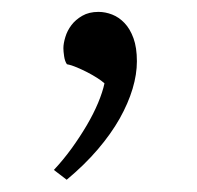

<svg xmlns="http://www.w3.org/2000/svg" viewBox="-20 -124 323 315"><path d="M68.4 154.8Q83.5 138.7 97.2 119.9Q110.8 101.1 122.1 82Q133.3 63 140.9 44.9Q148.4 26.9 151.4 12.7Q146.5 8.3 139.2 3.7Q131.8 -1 123.3 -5.4Q114.7 -9.8 106.2 -13.4Q97.7 -17.1 89.8 -18.6Q86.4 -23.4 85.2 -31.7Q84 -40 84 -44.9Q84 -52.7 87.2 -63.2Q90.3 -73.7 97.2 -82.8Q104 -91.8 115 -98.1Q126 -104.5 141.6 -104.5Q152.8 -104.5 164.1 -100.1Q175.3 -95.7 184.3 -86.2Q193.4 -76.7 199 -61.3Q204.6 -45.9 204.6 -23.4Q204.6 -2 197.5 21.7Q190.4 45.4 176.3 70.6Q162.1 95.7 140.4 121.1Q118.7 146.5 89.4 170.9Z"/></svg>

Font: Proza Libre
Style: Light
Weight: 300
Designer: Jasper de Waard
Foundry: Jasper de Waard
Version: Version 1.000; ttfautohint (v1.4.1.8-43bc)